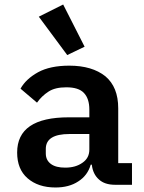

<svg xmlns="http://www.w3.org/2000/svg" viewBox="-20 -819 640 851"><path d="M565 0C565 0 565 -96 565 -96C565 -96 504 -96 504 -96C504 -96 504 -339 504 -339C504 -339 504 -339 504 -339C504 -402 485 -449 447 -481C408 -512 355 -528 287 -528C287 -528 287 -528 287 -528C230 -528 184 -518 149 -499C113 -479 87 -455 71 -426C71 -426 144 -364 144 -364C144 -364 144 -364 144 -364C158 -384 175 -400 195 -413C215 -426 241 -432 274 -432C274 -432 274 -432 274 -432C310 -432 336 -424 352 -407C368 -390 376 -366 376 -333C376 -333 376 -299 376 -299C376 -299 285 -299 285 -299C285 -299 285 -299 285 -299C132 -299 56 -247 56 -143C56 -143 56 -143 56 -143C56 -94 71 -56 102 -29C133 -2 174 12 226 12C226 12 226 12 226 12C266 12 300 3 327 -15C354 -32 373 -57 382 -89C382 -89 387 -89 387 -89C387 -89 387 -89 387 -89C390 -61 401 -39 418 -24C435 -8 459 0 490 0C490 0 565 0 565 0ZM269 -76C242 -76 221 -81 206 -92C191 -103 183 -118 183 -139C183 -139 183 -159 183 -159C183 -159 183 -159 183 -159C183 -203 218 -225 288 -225C288 -225 376 -225 376 -225C376 -225 376 -156 376 -156C376 -156 376 -156 376 -156C376 -131 366 -112 346 -98C325 -83 300 -76 269 -76C269 -76 269 -76 269 -76ZM278 -575C278 -575 355 -612 355 -612C355 -612 260 -799 260 -799C260 -799 152 -745 152 -745C152 -745 278 -575 278 -575Z"/></svg>

Font: IBM Plex Mono Mod
Style: SemiBold
Weight: 500
Designer: Mike Abbink, Paul van der Laan, Pieter van Rosmalen
Foundry: Bold Monday
Version: ""